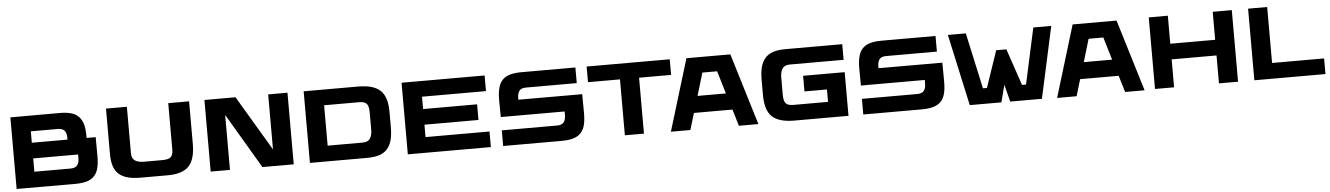

<svg xmlns="http://www.w3.org/2000/svg" viewBox="-28 -1282 12948 1869"><g transform="rotate(-5 6446.0 -347.5)"><path d="M889.6 -431.6 890.6 -248Q890.6 -167.5 875.5 -119.1Q851.1 -40 776.9 -13.2Q728.5 4.4 652.3 4.4L79.1 3.9V-695.8L562 -696.3Q638.2 -696.3 686.5 -678.7Q758.3 -652.8 785.6 -572.8Q800.8 -528.8 800.8 -443.8V-431.6ZM614.3 -444.3Q614.3 -467.3 610.8 -483.6Q607.4 -500 598.6 -514.2Q589.8 -528.3 572.3 -535.6Q554.7 -543 528.8 -543H265.6V-431.6H614.3ZM618.7 -148.4Q644.5 -148.4 661.9 -155.8Q679.2 -163.1 688.2 -177.2Q697.3 -191.4 700.9 -208.3Q704.6 -225.1 704.6 -247.6V-278.3H265.6V-148.4Z M1622.1 -699.7H1825.7V-282.2Q1825.7 -133.8 1763.4 -67.1Q1701.2 -0.5 1554.2 -0.5H1295.4Q1221.7 -0.5 1170.4 -13.2Q1119.1 -25.9 1083.3 -55.4Q1047.4 -85 1030.5 -134.5Q1013.7 -184.1 1013.7 -256.8V-699.7H1217.8V-245.6Q1217.8 -195.8 1248.3 -174.1Q1278.8 -152.3 1336.9 -152.3H1512.7Q1577.6 -152.3 1599.9 -173.6Q1622.1 -194.8 1622.1 -246.6Z M1975.6 -699.7H2279.3L2598.6 -162.1V-699.7H2787.1V0H2481L2164.1 -537.1V0H1975.6Z M2945.3 0V-699.7H3478.5Q3627 -699.7 3693.6 -637.5Q3760.3 -575.2 3760.3 -428.2V-281.7Q3760.3 -208 3747.6 -156.7Q3734.9 -105.5 3705.3 -69.6Q3675.8 -33.7 3626.2 -16.8Q3576.7 0 3503.9 0ZM3131.8 -546.9V-152.3H3474.6Q3524.4 -152.3 3546.1 -183.1Q3567.9 -213.9 3567.9 -272V-437.5Q3567.9 -502.4 3546.6 -524.7Q3525.4 -546.9 3473.6 -546.9Z M4713.4 -546.9H4088.4V-426.3H4616.2V-273.4H4088.4V-152.3H4713.4V0H3901.9V-699.7H4713.4Z M5644 -435.5 5645.5 -252Q5645.5 -171.4 5630.4 -123Q5606.4 -44.9 5531.2 -17.6Q5482.9 0 5406.7 0H4833.5V-152.8H5373.5Q5399.4 -152.8 5416.7 -160.2Q5434.1 -167.5 5442.9 -181.6Q5451.7 -195.8 5455.3 -212.4Q5459 -229 5459 -251.5V-282.7H4835L4833.5 -448.2Q4833.5 -527.3 4849.1 -577.1Q4873 -655.8 4947.8 -682.6Q4996.1 -700.2 5072.3 -700.2H5600.6V-547.4H5106Q5056.2 -547.4 5038.1 -521.7Q5020 -496.1 5020 -448.7L5020.5 -436Z M6522.5 -699.7V-546.9H6209.5V-0.5H6022.9V-546.9H5710.4V-699.7Z M7114.3 -695.8 7327.1 3.9H7136.7L7087.9 -158.7H6711.4L6662.6 3.9H6472.2L6685.1 -695.8ZM6971.7 -543H6827.6L6761.2 -320.8H7038.1Z M7681.6 -546.9Q7631.8 -546.9 7610.1 -516.1Q7588.4 -485.4 7588.4 -427.2V-261.7Q7588.4 -196.8 7609.4 -174.6Q7630.4 -152.3 7682.1 -152.3H8021.5V-273.4H7801.8V-426.3H8208V0.5H7677.7Q7529.3 0.5 7462.6 -62Q7396 -124.5 7396 -271.5V-418Q7396 -491.7 7408.7 -543Q7421.4 -594.2 7450.9 -630.1Q7480.5 -666 7530 -682.9Q7579.6 -699.7 7652.3 -699.7H8208V-546.9Z M9163.1 -435.5 9164.6 -252Q9164.6 -171.4 9149.4 -123Q9125.5 -44.9 9050.3 -17.6Q9002 0 8925.8 0H8352.5V-152.8H8892.6Q8918.5 -152.8 8935.8 -160.2Q8953.1 -167.5 8961.9 -181.6Q8970.7 -195.8 8974.4 -212.4Q8978 -229 8978 -251.5V-282.7H8354L8352.5 -448.2Q8352.5 -527.3 8368.2 -577.1Q8392.1 -655.8 8466.8 -682.6Q8515.1 -700.2 8591.3 -700.2H9119.6V-547.4H8625Q8575.2 -547.4 8557.1 -521.7Q8539.1 -496.1 8539.1 -448.7L8539.6 -436Z M10075.2 -699.7H10250.5L10098.1 -0.5H9788.6L9745.6 -168L9702.1 -0.5H9393.1L9240.2 -699.7H9415.5L9535.2 -152.3H9574.2L9695.8 -510.3H9795.4L9917 -152.3H9956.1Z M10888.2 -695.8 11101.1 3.9H10910.6L10861.8 -158.7H10485.4L10436.5 3.9H10246.1L10459 -695.8ZM10745.6 -543H10601.6L10535.2 -320.8H10812Z M11828.1 -699.2 12014.6 -699.7V0H11828.1V-272.9H11389.6V0H11203.1V-699.2L11389.6 -699.7V-425.8H11828.1Z M12360.4 -152.8H12868.7V0H12173.8V-699.7H12360.4Z"/></g></svg>

Font: Wadik
Style: Bold
Weight: 700
Designer: Sasha Pavljenko
Version: Version 1.001;Fontself Maker 3.5.4